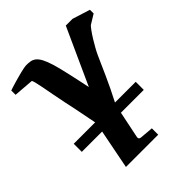

<svg xmlns="http://www.w3.org/2000/svg" viewBox="-199 -625 969 969"><g transform="rotate(-45 286.0 -140.5)"><path d="M35.6 -49.8H188.5Q185.5 -64.5 181.6 -84.5Q177.7 -104.5 173.1 -128.2Q168.5 -151.9 163.1 -177.7Q157.7 -203.6 151.9 -230Q144.5 -264.2 138.2 -298.8Q131.8 -333.5 126.5 -361.3Q121.1 -389.2 116.7 -406.5Q112.3 -423.8 108.9 -423.8L2.9 -432.1V-462.9Q8.8 -464.8 20 -468.5Q31.2 -472.2 45.4 -476.3Q59.6 -480.5 74.7 -484.6Q89.8 -488.8 103.8 -492.2Q117.7 -495.6 128.7 -497.8Q139.6 -500 145 -500Q161.6 -500 175.5 -497.8Q189.5 -495.6 201.4 -486.1Q213.4 -476.6 223.9 -456.8Q234.4 -437 245.1 -401.9Q250 -384.8 255.9 -361.6Q261.7 -338.4 267.6 -311.8Q273.4 -285.2 279.8 -256.3Q286.1 -227.5 292 -198.2L429.2 -500H477.1L571.8 -470.2V-443.8L520 -412.1Q514.2 -406.2 502.9 -390.9Q491.7 -375.5 479.7 -356.2Q467.8 -336.9 456.3 -316.4Q444.8 -295.9 438 -280.8Q429.2 -261.2 417.7 -235.4Q406.2 -209.5 392.8 -179.4Q379.4 -149.4 363.5 -116.5Q347.7 -83.5 330.1 -49.8H478V7.8H314.9L285.2 151.9Q283.7 158.7 287.8 163.3Q292 168 300.3 168Q307.1 168.5 317.4 169.4Q326.2 170.4 339.1 171.4Q352.1 172.4 369.6 173.8V219.2H139.2L180.7 7.8H35.6Z"/></g></svg>

Font: Charis SIL CyrE
Style: Bold Italic
Weight: 700
Italic angle: -11°
Foundry: SIL International
Version: Version 5.000